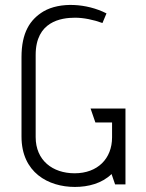

<svg xmlns="http://www.w3.org/2000/svg" viewBox="-20 -729 577 759"><path d="M476 0V-300H338L357 -245H423V-186C423 -102 366 -44 275 -44C188 -44 121 -95 121 -187V-512C121 -644 221 -659 277 -659C310 -659 350 -651 385 -638L401 -676C323 -716 217 -722 152 -684C99 -652 65 -601 65 -503V-189C65 -47 171 10 276 10C329 10 383 -4 421 -41L435 0Z"/></svg>

Font: Advent Pro
Style: Regular
Weight: 400
Designer: Andreas Kalpakidis
Foundry: Andreas Kalpakidis
Version: Version 2.002 2008